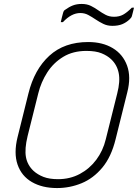

<svg xmlns="http://www.w3.org/2000/svg" viewBox="-20 -933 699 973"><path d="M427 -720Q500 -720 551.5 -689Q603 -658 624 -600.5Q645 -543 625 -465L566 -228Q544 -138 498.5 -83.5Q453 -29 393.5 -4.5Q334 20 269 20Q194 20 141.5 -10.5Q89 -41 69 -99Q49 -157 69 -238L124 -459Q154 -581 230 -650.5Q306 -720 427 -720ZM120 -244Q104 -178 111.5 -137Q119 -96 150 -67Q171 -48 200.5 -36.5Q230 -25 274 -25Q335 -25 384.5 -51.5Q434 -78 468 -123.5Q502 -169 516 -227L574 -459Q590 -521 581.5 -563Q573 -605 543 -633Q524 -651 494.5 -663Q465 -675 418 -675Q350 -675 300.5 -645Q251 -615 219.5 -566Q188 -517 174 -460ZM558 -848Q584 -848 603.5 -858.5Q623 -869 648 -894H659Q657 -885 654 -873Q651 -861 648 -850Q647 -845 637 -835Q620 -819 599.5 -810.5Q579 -802 549 -802Q524 -802 503.5 -812Q483 -822 464.5 -834.5Q446 -847 427.5 -857Q409 -867 387 -867Q342 -867 299 -821H288Q290 -830 293.5 -844.5Q297 -859 300 -869Q301 -871 302.5 -875.5Q304 -880 311 -884Q330 -898 349.5 -905.5Q369 -913 394 -913Q421 -913 441 -903Q461 -893 478.5 -880.5Q496 -868 515 -858Q534 -848 558 -848Z"/></svg>

Font: Recursive Sn Lnr St Lt
Style: Italic
Weight: 300
Italic angle: -15°
Version: Version 1.079;hotconv 1.0.112;makeotfexe 2.5.65598; ttfautoh